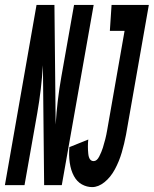

<svg xmlns="http://www.w3.org/2000/svg" viewBox="-74 -755 627 783"><path d="M302 8Q280 8 260 -3Q240 -14 227.5 -37Q215 -60 210.5 -91Q206 -122 209 -155L286 -186Q283 -158 286 -128Q289 -98 308 -98Q321 -98 330.5 -116.5Q340 -135 345.5 -152.5Q351 -170 355.5 -188Q360 -206 363 -224L434 -629H374L381 -735H533L440 -206Q433 -169 422.5 -133Q412 -97 394.5 -64.5Q377 -32 352 -12Q327 8 302 8ZM-54 0 75 -735H98H148L153 -247Q159 -345 176 -441L228 -735H308L178 0H156H106L101 -489Q95 -391 78 -294L26 0Z"/></svg>

Font: Iosevka SS08
Style: Bold Italic
Weight: 700
Italic angle: -10°
Monospace: yes
Designer: Belleve Invis
Foundry: Belleve Invis
Version: 2.1.0; ttfautohint (v1.8.2)